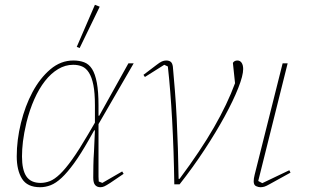

<svg xmlns="http://www.w3.org/2000/svg" viewBox="-20 -771 1307 803"><path d="M392 -252V-50Q392 -41 392 -32Q392 -23 393 -12L408 -6L491 -54L497 -44L441 -6Q424 5 416 8.5Q408 12 400 12Q386 12 378 3Q370 -6 370 -28Q370 -48 370.5 -78Q371 -108 373 -135L377 -226H374L352 -187Q318 -127 290 -88.5Q262 -50 238 -27.5Q214 -5 192 3.5Q170 12 148 12Q94 12 72 -23.5Q50 -59 50 -117Q50 -185 67.5 -256.5Q85 -328 116 -386Q147 -444 190.5 -481Q234 -518 287 -518Q312 -518 332 -510.5Q352 -503 365 -482.5Q378 -462 385 -425Q392 -388 392 -330V-287H395L517 -506H539ZM150 -6Q169 -6 188.5 -13.5Q208 -21 231 -43Q254 -65 282.5 -105Q311 -145 349 -210L377 -258V-307V-331Q377 -383 370.5 -415.5Q364 -448 352 -467Q340 -486 323.5 -493Q307 -500 286 -500Q253 -500 223 -482Q193 -464 168 -432Q143 -400 123.5 -356Q104 -312 91 -260Q80 -213 76 -179.5Q72 -146 72 -117Q72 -60 90.5 -33Q109 -6 150 -6ZM377 -751 397 -743 313 -570 301 -575Z M709 0Q707 -140 700 -267.5Q693 -395 682 -493L667 -500L586 -449L580 -458L634 -499Q648 -510 657 -514Q666 -518 675 -518Q687 -518 694 -512.5Q701 -507 703 -492Q707 -447 711.5 -392Q716 -337 719 -276Q722 -215 724 -150.5Q726 -86 727 -23H731Q819 -141 875 -238.5Q931 -336 963 -423L954 -508Q960 -518 973 -518Q984 -518 990.5 -508.5Q997 -499 997 -482Q997 -455 976.5 -403Q956 -351 920 -285Q884 -219 835.5 -145Q787 -71 731 0Z M1195 -49 1108 -1Q1094 7 1086 9.5Q1078 12 1069 12Q1061 12 1051 7.5Q1041 3 1041 -13Q1041 -24 1045 -40L1162 -506H1183L1060 -14L1077 -5L1190 -59Z"/></svg>

Font: IBM Plex Serif Thin
Style: Italic
Weight: 100
Italic angle: -14°
Designer: Mike Abbink, Paul van der Laan, Pieter van Rosmalen
Foundry: Bold Monday
Version: Version 3.001